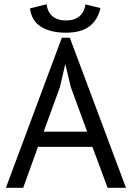

<svg xmlns="http://www.w3.org/2000/svg" viewBox="-20 -890 625 910"><path d="M8 0ZM418 -194H160L90 0H8L273 -711H311L577 0H490ZM187 -266H393L315 -479L290 -585H289L264 -477ZM201 -870Q205 -833 229 -813Q253 -793 293 -793Q333 -793 356.5 -813Q380 -833 385 -869L456 -852Q445 -798 405.5 -766.5Q366 -735 292 -735Q221 -735 175.5 -762.5Q130 -790 122 -850Z"/></svg>

Font: PT Sans
Style: Regular
Weight: 400
Version: Version 2.003W OFL; ttfautohint (v1.6)